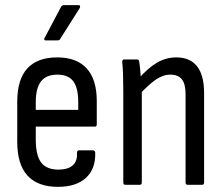

<svg xmlns="http://www.w3.org/2000/svg" viewBox="-20 -718 870 746"><path d="M205 8Q127 8 87 -35.5Q47 -79 47 -167V-322Q47 -410 86.5 -452.5Q126 -495 202 -495Q278 -495 317 -452Q356 -409 356 -325V-235Q356 -226 349 -226H119V-176Q119 -114 140 -86.5Q161 -59 207 -59Q244 -59 262.5 -75.5Q281 -92 279 -123Q279 -134 287 -134H342Q348 -134 350 -125Q352 -62 314 -27Q276 8 205 8ZM119 -291H284V-321Q284 -377 264.5 -402.5Q245 -428 203 -428Q160 -428 139.5 -402Q119 -376 119 -321ZM158 -561Q149 -561 153 -570L217 -691Q221 -698 228 -698H285Q290 -698 291 -695Q292 -692 290 -687L214 -567Q212 -561 202 -561Z M709 0Q701 0 701 -9V-352Q701 -392 686.5 -410Q672 -428 642 -428Q614 -428 586 -409Q558 -390 520 -349L517 -411Q555 -454 590 -474.5Q625 -495 665 -495Q718 -495 745.5 -460.5Q773 -426 773 -356V-9Q773 0 765 0ZM467 0Q459 0 459 -9V-366Q459 -403 458 -431Q457 -459 455 -475Q454 -487 462 -487H512Q520 -487 521 -478Q524 -460 526 -430.5Q528 -401 529 -384L531 -371V-9Q531 0 523 0Z"/></svg>

Font: Sofia Sans Condensed
Style: Regular
Weight: 400
Designer: Botio Nikoltchev, Ani Petrova
Foundry: lettersoup
Version: Version 4.100